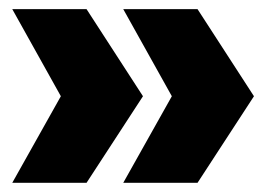

<svg xmlns="http://www.w3.org/2000/svg" viewBox="-20 -479 574 419"><path d="M168.9 -80.1H6.8L112.8 -269L6.8 -459H168.9L292 -269ZM411.1 -80.1H249L355 -269L249 -459H411.1L534.2 -269Z"/></svg>

Font: Montserrat-Arabic ExtraBold
Style: Regular
Weight: 800
Designer: Mohamed Gaber
Foundry: Kief Type Foundry
Version: Version 5.008;PS 005.008;hotconv 1.0.88;makeotf.lib2.5.64775